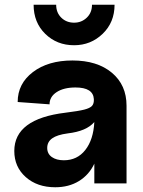

<svg xmlns="http://www.w3.org/2000/svg" viewBox="-20 -770 601 806"><path d="M211.9 16.1Q136.2 16.1 88.1 -26.6Q40 -69.3 40 -136.2Q40 -271 254.9 -296.9Q309.6 -303.7 333.5 -309.8Q357.4 -315.9 366.2 -325.4Q375 -335 374 -354Q371.1 -402.8 296.9 -402.8Q247.6 -402.8 217.8 -383.3Q188 -363.8 188 -332L54.2 -341.8Q54.2 -418.9 118.2 -467.5Q182.1 -516.1 284.2 -516.1Q388.2 -516.1 449.7 -464.6Q511.2 -413.1 511.2 -326.2V0H376V-83Q354 -36.1 311.5 -10Q269 16.1 211.9 16.1ZM248 -97.2Q304.2 -97.2 338.1 -140.4Q372.1 -183.6 376 -257.8Q343.3 -219.2 264.2 -210Q219.7 -204.1 199 -189.2Q178.2 -174.3 178.2 -148.9Q178.2 -124.5 197.5 -110.8Q216.8 -97.2 248 -97.2ZM291 -580.1Q218.8 -580.1 169.9 -627.9Q121.1 -675.8 121.1 -750H215.8Q215.8 -716.8 237.3 -695.8Q258.8 -674.8 291 -674.8Q322.3 -674.8 344.2 -695.8Q366.2 -716.8 366.2 -750H460.9Q460.9 -676.3 411.1 -628.2Q361.3 -580.1 291 -580.1Z"/></svg>

Font: Uncut Sans
Style: Bold
Weight: 700
Designer: Kasper Nordkvist
Foundry: UNCUT.wtf
Version: Version 1.304;Glyphs 3.2 (3246)